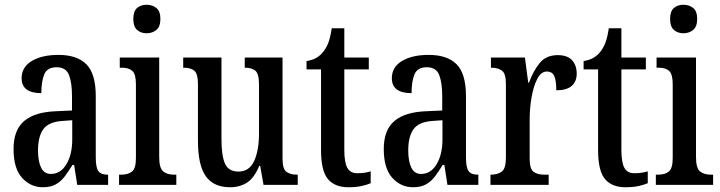

<svg xmlns="http://www.w3.org/2000/svg" viewBox="-20 -778 3032 808"><path d="M160 10Q109 10 73 -29.5Q37 -69 37 -151Q37 -231 82 -269Q127 -307 218 -310L283 -313V-373Q283 -429 270.5 -462Q258 -495 218 -495Q179 -495 166.5 -465.5Q154 -436 154 -386Q71 -386 71 -449Q71 -496 114 -521.5Q157 -547 226 -547Q304 -547 343.5 -507.5Q383 -468 383 -373V-115Q383 -73 394 -58Q405 -43 432 -43H435V0H305L292 -84H285Q268 -56 252 -35Q236 -14 214.5 -2Q193 10 160 10ZM194 -46Q235 -46 259.5 -87Q284 -128 284 -191V-272L242 -269Q184 -265 162 -234Q140 -203 140 -145Q140 -99 153 -72.5Q166 -46 194 -46Z M597 -638Q573 -638 557 -652Q541 -666 541 -698Q541 -731 557 -744.5Q573 -758 597 -758Q621 -758 638 -744.5Q655 -731 655 -698Q655 -666 638 -652Q621 -638 597 -638ZM481 0V-43H491Q519 -43 535.5 -56Q552 -69 552 -113V-423Q552 -466 537 -479.5Q522 -493 495 -493H484V-536H650V-117Q650 -71 666.5 -57Q683 -43 712 -43H722V0Z M948 10Q879 10 846 -36.5Q813 -83 813 -186V-425Q813 -468 797.5 -480.5Q782 -493 755 -493H751V-536H912V-193Q912 -124 926.5 -90Q941 -56 984 -56Q1029 -56 1049.5 -100.5Q1070 -145 1070 -217V-421Q1070 -469 1054 -481Q1038 -493 1013 -493H1010V-536H1169V-110Q1169 -66 1186 -54.5Q1203 -43 1228 -43H1233V0H1089L1075 -80H1071Q1050 -29 1019.5 -9.5Q989 10 948 10Z M1446 10Q1389 10 1360 -24.5Q1331 -59 1331 -146V-486H1270V-521Q1295 -525 1312 -535Q1329 -545 1341 -561Q1353 -576 1361.5 -597.5Q1370 -619 1376 -659H1429V-536H1532V-486H1429V-147Q1429 -95 1441.5 -72Q1454 -49 1483 -49Q1500 -49 1513.5 -51Q1527 -53 1540 -57V-7Q1527 -1 1503 4.5Q1479 10 1446 10Z M1718 10Q1667 10 1631 -29.5Q1595 -69 1595 -151Q1595 -231 1640 -269Q1685 -307 1776 -310L1841 -313V-373Q1841 -429 1828.5 -462Q1816 -495 1776 -495Q1737 -495 1724.5 -465.5Q1712 -436 1712 -386Q1629 -386 1629 -449Q1629 -496 1672 -521.5Q1715 -547 1784 -547Q1862 -547 1901.5 -507.5Q1941 -468 1941 -373V-115Q1941 -73 1952 -58Q1963 -43 1990 -43H1993V0H1863L1850 -84H1843Q1826 -56 1810 -35Q1794 -14 1772.5 -2Q1751 10 1718 10ZM1752 -46Q1793 -46 1817.5 -87Q1842 -128 1842 -191V-272L1800 -269Q1742 -265 1720 -234Q1698 -203 1698 -145Q1698 -99 1711 -72.5Q1724 -46 1752 -46Z M2044 0V-43H2047Q2073 -43 2091 -55.5Q2109 -68 2109 -115V-425Q2109 -469 2092 -481Q2075 -493 2049 -493H2046V-536H2189L2203 -430H2206Q2224 -479 2251 -512.5Q2278 -546 2327 -546Q2368 -546 2387.5 -524.5Q2407 -503 2407 -468Q2407 -435 2386 -416.5Q2365 -398 2321 -398Q2321 -439 2312.5 -458Q2304 -477 2281 -477Q2257 -477 2241 -446Q2225 -415 2217 -368.5Q2209 -322 2209 -276V-110Q2209 -66 2226 -54.5Q2243 -43 2269 -43H2289V0Z M2612 10Q2555 10 2526 -24.5Q2497 -59 2497 -146V-486H2436V-521Q2461 -525 2478 -535Q2495 -545 2507 -561Q2519 -576 2527.5 -597.5Q2536 -619 2542 -659H2595V-536H2698V-486H2595V-147Q2595 -95 2607.5 -72Q2620 -49 2649 -49Q2666 -49 2679.5 -51Q2693 -53 2706 -57V-7Q2693 -1 2669 4.5Q2645 10 2612 10Z M2856 -638Q2832 -638 2816 -652Q2800 -666 2800 -698Q2800 -731 2816 -744.5Q2832 -758 2856 -758Q2880 -758 2897 -744.5Q2914 -731 2914 -698Q2914 -666 2897 -652Q2880 -638 2856 -638ZM2740 0V-43H2750Q2778 -43 2794.5 -56Q2811 -69 2811 -113V-423Q2811 -466 2796 -479.5Q2781 -493 2754 -493H2743V-536H2909V-117Q2909 -71 2925.5 -57Q2942 -43 2971 -43H2981V0Z"/></svg>

Font: Noto Serif Hebrew ExtraCondensed Medium
Style: Regular
Weight: 500
Width: 2
Designer: Monotype Design Team
Foundry: Monotype Imaging Inc.
Version: Version 2.004; ttfautohint (v1.8.4.7-5d5b)